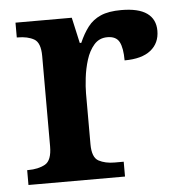

<svg xmlns="http://www.w3.org/2000/svg" viewBox="-45 -590 595 632"><g transform="rotate(-5 253.0 -273.5)"><path d="M24 0V-49H27Q61 -49 83.5 -61.5Q106 -74 106 -121V-419Q106 -463 85 -475Q64 -487 31 -487H28V-536H214L233 -451H238Q251 -481 267.5 -502.5Q284 -524 310 -535.5Q336 -547 378 -547Q435 -547 463 -527Q491 -507 491 -469Q491 -428 461.5 -404.5Q432 -381 375 -381Q375 -422 364.5 -442Q354 -462 325 -462Q298 -462 281 -442.5Q264 -423 255 -394Q246 -365 242.5 -335Q239 -305 239 -284V-116Q239 -72 260.5 -60.5Q282 -49 313 -49H343V0Z"/></g></svg>

Font: Noto Nastaliq Urdu SemiBold
Style: Regular
Weight: 600
Version: Version 3.007